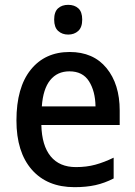

<svg xmlns="http://www.w3.org/2000/svg" viewBox="-20 -764 559 794"><path d="M268 -549Q366 -549 420.5 -482.5Q475 -416 475 -307V-247H151Q153 -162 189.5 -117.5Q226 -73 294 -73Q338 -73 374.5 -83Q411 -93 450 -112V-26Q413 -7 375 1.5Q337 10 288 10Q175 10 111.5 -62.5Q48 -135 48 -266Q48 -402 107 -475.5Q166 -549 268 -549ZM267 -469Q217 -469 187.5 -432.5Q158 -396 153 -324H375Q374 -387 348 -428Q322 -469 267 -469ZM262 -744Q288 -744 304 -729.5Q320 -715 320 -683Q320 -651 303.5 -636Q287 -621 262 -621Q237 -621 220.5 -636Q204 -651 204 -683Q204 -715 220 -729.5Q236 -744 262 -744Z"/></svg>

Font: Noto Sans Gurmukhi SemiCondensed Medium
Style: Regular
Weight: 500
Width: 4
Designer: Jelle Bosma - Monotype Design Team
Foundry: Monotype Imaging Inc.
Version: Version 2.004; ttfautohint (v1.8.4.7-5d5b)